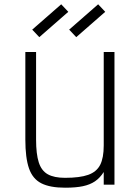

<svg xmlns="http://www.w3.org/2000/svg" viewBox="-20 -860 640 894"><path d="M283 14Q213 14 172.5 -6.5Q132 -27 115 -76Q98 -125 98 -210V-618H148V-210Q148 -143 160.5 -104Q173 -65 202.5 -48.5Q232 -32 283 -32Q352 -32 391 -46Q430 -60 446.5 -92.5Q463 -125 463 -183V-618H513V0H463V-59Q445 -31 422 -15.5Q399 0 366 7Q333 14 283 14ZM335 -687 302 -722 437 -840 470 -805ZM163 -687 130 -722 265 -840 298 -805Z"/></svg>

Font: Victor Mono Thin
Style: Regular
Weight: 100
Monospace: yes
Designer: Rune Bjørnerås
Version: Version 1.561;gftools[0.9.30]